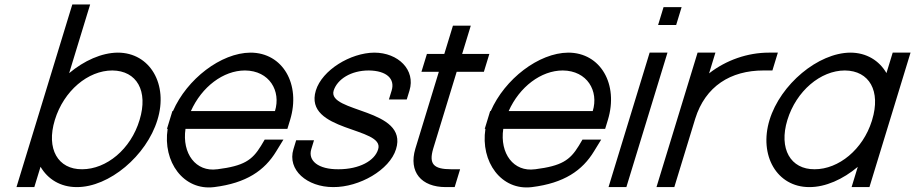

<svg xmlns="http://www.w3.org/2000/svg" viewBox="-20 -819 4103 861"><path d="M145.9 -281 292 -759 304.3 -799H384.3L372 -759L290.1 -490.9C356.8 -546.8 435.6 -582.5 508.2 -583C653.2 -583 735.5 -440 685.9 -281C637 -121 469.6 21 323.9 20C251.1 20 194.2 -15.5 161.8 -71.2L146.1 -20L133.9 20H53.9L66.1 -20ZM225.9 -281C186.2 -151 240 -59 348.3 -60C457.3 -60 566.9 -150 605.9 -281C645.7 -411 593.5 -502 483.8 -503C374.8 -503 266 -412 225.9 -281Z M836.1 -321H1213.1C1240.7 -411 1188.5 -502 1078.8 -503C981.3 -503 884.6 -429.5 836.1 -321ZM731.8 -241H728.7L740.9 -281L753.1 -321H755.7C818.3 -464.5 971 -582.1 1103.2 -583C1248.2 -583 1329.8 -441 1280.9 -281L1268.7 -241H1228.7H811.8C795.7 -130.8 858.1 -46.6 954.3 -60H955.3C1072.9 -75 1110.6 -100 1150.4 -165L1167 -193H1251L1219.1 -141C1166.5 -54 1084.4 2 940.9 20C802.5 37.4 708.9 -94.1 731.8 -241Z M1816.3 -413 1804 -373H1724L1736.3 -413C1752.2 -465 1714.5 -502 1633.8 -503C1553.8 -503 1492.9 -464 1476.3 -413C1445.7 -313 1813.1 -334 1755.9 -150C1727.4 -57 1591.6 21 1473.9 20C1356.9 20 1267.4 -57 1295.9 -150L1308.1 -190H1388.1L1375.9 -150C1360.3 -99 1406 -59 1498.3 -60C1591.3 -60 1661 -98 1675.9 -150C1706.4 -250 1340.4 -227 1396.3 -413C1424.4 -505 1551.9 -582 1658.2 -583C1766.2 -583 1844.4 -505 1816.3 -413Z M2027.9 -497 1922.5 -152C1902.7 -84 1923.3 -60 2003.3 -60H2043.3L2018.9 20H1978.9C1868.9 20 1811.7 -48 1842.5 -152L1947.9 -497H1909.9H1869.9L1894.4 -577H1934.4H1972.4L1999 -664L2011.2 -704H2091.2L2079 -664L2052.4 -577H2134.4H2174.4L2149.9 -497H2109.9Z M2261.1 -321H2638.1C2665.7 -411 2613.5 -502 2503.8 -503C2406.3 -503 2309.6 -429.5 2261.1 -321ZM2156.8 -241H2153.7L2165.9 -281L2178.1 -321H2180.7C2243.3 -464.5 2396 -582.1 2528.2 -583C2673.2 -583 2754.8 -441 2705.9 -281L2693.7 -241H2653.7H2236.8C2220.7 -130.8 2283.1 -46.6 2379.3 -60H2380.3C2497.9 -75 2535.6 -100 2575.4 -165L2592 -193H2676L2644.1 -141C2591.5 -54 2509.4 2 2365.9 20C2227.5 37.4 2133.9 -94.1 2156.8 -241Z M2971.2 -707H2931.2L2955.6 -787H2995.6H2996.6H3036.6L3012.2 -707H2972.2ZM2881 -543 2893.2 -583H2973.2L2961 -543L2801.1 -20L2788.9 20H2708.9L2721.1 -20Z M3159.8 -490C3236.8 -549.8 3332.8 -583 3428.2 -583H3468.2L3443.8 -503H3403.8C3256.4 -503 3143.2 -432.5 3097.7 -286.8L3096.2 -282L3084 -242L3016.1 -20L3003.9 20H2923.9L2936.1 -20L3004 -242L3016.2 -282C3016.6 -283.3 3017 -284.6 3017.4 -285.9L3096 -543L3108.2 -583H3188.2L3176 -543Z M3430.9 -281C3479.8 -441 3648.9 -582 3793.2 -583C3865.9 -583 3922.8 -547.1 3955.2 -491.3L3971 -543L3983.2 -583H4063.2L4051 -543L3972.1 -284.8L3970.9 -281L3891.1 -20L3878.9 20H3798.9L3811.1 -20L3826.6 -70.8C3760.4 -15.1 3681.9 20.5 3608.9 20C3463.9 20 3382.3 -122 3430.9 -281ZM3510.9 -281C3471.5 -152 3525 -59 3633.3 -60C3741 -60 3849.5 -148.8 3889.5 -276.3L3890.9 -281C3930.7 -411 3878.5 -502 3768.8 -503C3659.8 -503 3550.7 -411 3510.9 -281Z"/></svg>

Font: Nordica Plus
Style: NordicaClassicLightObl
Weight: 300
Version: Version 1.01